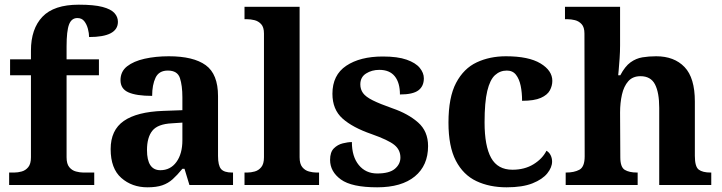

<svg xmlns="http://www.w3.org/2000/svg" viewBox="-20 -789 3080 819"><path d="M19 0V-53H41Q56 -53 72.5 -57.5Q89 -62 100.5 -76Q112 -90 112 -118V-468H23V-536H112V-573Q112 -666 161 -717.5Q210 -769 316 -769Q381 -769 417 -759.5Q453 -750 468 -733.5Q483 -717 483 -696Q483 -631 360 -631Q360 -647 355 -666Q350 -685 339.5 -698.5Q329 -712 310 -712Q285 -712 274.5 -684.5Q264 -657 264 -591V-536H402V-468H264V-118Q264 -90 275.5 -76Q287 -62 304 -57.5Q321 -53 335 -53H382V0Z M609 10Q543 10 497.5 -30Q452 -70 452 -153Q452 -234 508 -273Q564 -312 676 -316L758 -319V-374Q758 -424 747.5 -456Q737 -488 696 -488Q658 -488 643.5 -457.5Q629 -427 629 -380Q562 -380 528 -395Q494 -410 494 -447Q494 -484 522 -506Q550 -528 597 -538.5Q644 -549 700 -549Q805 -549 857.5 -511Q910 -473 910 -379V-124Q910 -83 923 -68Q936 -53 970 -53H974V0H788L767 -69H758Q736 -42 716.5 -24.5Q697 -7 672 1.5Q647 10 609 10ZM664 -63Q707 -63 732.5 -98Q758 -133 758 -191V-266L713 -263Q653 -260 630 -231.5Q607 -203 607 -149Q607 -63 664 -63Z M1023 0V-53H1035Q1050 -53 1066.5 -57.5Q1083 -62 1094.5 -76Q1106 -90 1106 -118V-646Q1106 -673 1094 -686Q1082 -699 1065.5 -703Q1049 -707 1035 -707H1023V-760H1258V-118Q1258 -90 1269.5 -76Q1281 -62 1298 -57.5Q1315 -53 1329 -53H1341V0Z M1589 10Q1480 10 1434 -23.5Q1388 -57 1388 -107Q1388 -140 1404 -156Q1420 -172 1442 -177.5Q1464 -183 1481 -183Q1481 -121 1510.5 -85Q1540 -49 1589 -49Q1641 -49 1664.5 -69Q1688 -89 1688 -117Q1688 -150 1662 -171Q1636 -192 1565 -217Q1484 -245 1441 -283.5Q1398 -322 1398 -389Q1398 -469 1457 -508.5Q1516 -548 1613 -548Q1676 -548 1714.5 -534.5Q1753 -521 1770.5 -499.5Q1788 -478 1788 -455Q1788 -421 1764.5 -403.5Q1741 -386 1686 -386Q1686 -436 1664 -463.5Q1642 -491 1598 -491Q1566 -491 1541.5 -475.5Q1517 -460 1517 -429Q1517 -408 1528.5 -392Q1540 -376 1570 -361Q1600 -346 1654 -327Q1721 -304 1763.5 -266.5Q1806 -229 1806 -166Q1806 -83 1749.5 -36.5Q1693 10 1589 10Z M2141 10Q2068 10 2012 -16.5Q1956 -43 1924.5 -103.5Q1893 -164 1893 -266Q1893 -374 1925.5 -435.5Q1958 -497 2013.5 -523Q2069 -549 2138 -549Q2235 -549 2285.5 -518.5Q2336 -488 2336 -444Q2336 -423 2325.5 -403.5Q2315 -384 2287 -371.5Q2259 -359 2207 -359Q2207 -394 2201 -423Q2195 -452 2181 -470Q2167 -488 2142 -488Q2113 -488 2091.5 -468.5Q2070 -449 2058.5 -401Q2047 -353 2047 -267Q2047 -166 2075 -115.5Q2103 -65 2166 -65Q2218 -65 2256 -88.5Q2294 -112 2311 -146Q2323 -139 2329 -126.5Q2335 -114 2335 -100Q2335 -75 2314.5 -49.5Q2294 -24 2251.5 -7Q2209 10 2141 10Z M2393 0V-53H2395Q2429 -53 2451.5 -65Q2474 -77 2474 -122L2473 -646Q2473 -673 2461 -686Q2449 -699 2432.5 -703Q2416 -707 2402 -707H2390V-760H2625V-595Q2625 -569 2623 -539.5Q2621 -510 2619 -489Q2617 -468 2617 -468H2626Q2646 -506 2669.5 -523Q2693 -540 2720.5 -544.5Q2748 -549 2779 -549Q2856 -549 2900 -503Q2944 -457 2944 -356V-124Q2944 -78 2960.5 -65.5Q2977 -53 3011 -53H3014V0H2792V-329Q2792 -394 2774 -429Q2756 -464 2712 -464Q2679 -464 2660 -442.5Q2641 -421 2633 -385.5Q2625 -350 2625 -309L2626 -118Q2626 -76 2645 -64.5Q2664 -53 2697 -53H2700V0Z"/></svg>

Font: Noto Serif Bengali
Style: Bold
Weight: 700
Designer: Juan Bruce, Universal Thirst, Indian Type Foundry and the Monotype Design Team.
Foundry: Monotype Imaging Inc.
Version: Version 2.003; ttfautohint (v1.8.4.7-5d5b)